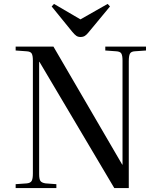

<svg xmlns="http://www.w3.org/2000/svg" viewBox="-20 -961 822 981"><path d="M60 0V-20L117 -24Q136 -26 142 -37Q148 -48 148 -75V-652Q148 -677 142 -687.5Q136 -698 115 -699L60 -703V-723H253L605 -119L606 -121V-652Q606 -677 600 -687.5Q594 -698 573 -699L518 -703V-723H726V-703L669 -699Q650 -698 644 -687Q638 -676 638 -648V0H564L181 -646L180 -644V-71Q180 -46 186.5 -36.5Q193 -27 213 -24L268 -20V0ZM391 -772Q379 -772 370 -778Q361 -784 348 -800L244 -928L256 -941L391 -862L530 -941L542 -928L431 -794Q423 -784 414 -778Q405 -772 391 -772Z"/></svg>

Font: Literata 60pt
Style: Regular
Weight: 400
Designer: Latin by Veronika Burian and Jose Scaglione. Greek by Irene Vlachou. Cyrillic by Vera Evstafieva.
Foundry: TypeTogether
Version: Version 3.002